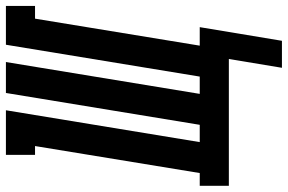

<svg xmlns="http://www.w3.org/2000/svg" viewBox="-220 -596 950 633"><g transform="rotate(-90 254.5 -280.0)"><path d="M347 175 376 0H-42V-96H0L89 -639H60V-735H207L102 -96H159L264 -735H366L261 -96H318L423 -735H551V-639H509L420 -96H481L436 175Z"/></g></svg>

Font: Iosevka Curly Slab
Style: Bold Italic
Weight: 700
Italic angle: -9°
Monospace: yes
Designer: Belleve Invis
Foundry: Belleve Invis
Version: Version 22.1.2; ttfautohint (v1.8.4)